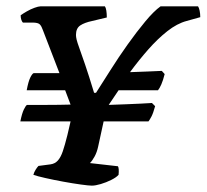

<svg xmlns="http://www.w3.org/2000/svg" viewBox="-20 -584 650 604"><path d="M269 0Q260 0 234.5 -3.5Q209 -7 179 -12.5Q149 -18 122.5 -24Q96 -30 85 -34Q87 -42 92 -50Q97 -58 101 -62L139 -67Q153 -69 162 -79Q171 -89 177.5 -108Q184 -127 192 -159L202 -202H44Q49 -227 55 -239.5Q61 -252 65 -254Q92 -254 128.5 -254Q165 -254 202 -255L185 -300H64Q69 -327 75 -339.5Q81 -352 86 -354H167L115 -489Q111 -501 105.5 -507Q100 -513 82 -513H52Q49 -516 47 -522Q45 -528 45 -536Q52 -541 64 -548Q76 -555 88.5 -559.5Q101 -564 107 -564H310Q313 -560 314.5 -550.5Q316 -541 316 -529L270 -518Q246 -513 232.5 -504Q219 -495 219 -474Q219 -468 221 -459.5Q223 -451 229.5 -433Q236 -415 247.5 -381.5Q259 -348 276 -292H282Q302 -323 327.5 -363.5Q353 -404 381.5 -444Q410 -484 437 -516.5Q464 -549 485 -564H603Q606 -560 608 -550.5Q610 -541 610 -530L567 -518Q537 -510 506.5 -486Q476 -462 446.5 -428.5Q417 -395 389 -357Q416 -358 443 -359Q470 -360 489 -361L498 -351Q493 -331 487.5 -318.5Q482 -306 477 -300H353L322 -254Q351 -255 376.5 -256Q402 -257 422.5 -258Q443 -259 458 -260L468 -250Q462 -228 456.5 -217.5Q451 -207 447 -202H306L289 -124Q285 -105 277.5 -91.5Q270 -78 263 -71L351 -61Q353 -58 353.5 -51Q354 -44 353 -34Q346 -26 330 -18Q314 -10 297 -5Q280 0 269 0Z"/></svg>

Font: Texturina Medium 12pt SemiBold
Style: Italic
Weight: 600
Italic angle: -11°
Version: Version 1.002